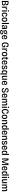

<svg xmlns="http://www.w3.org/2000/svg" viewBox="9118 -9874 926 19201"><g transform="rotate(90 9580.5 -273.0)"><path d="M73 0V-660H287Q332 -660 371.5 -651.5Q411 -643 442 -623Q473 -603 490.5 -569.5Q508 -536 508 -486Q508 -446 494 -417Q480 -388 450.5 -370Q421 -352 374 -345V-332Q456 -324 494.5 -283.5Q533 -243 533 -173Q533 -117 508.5 -78.5Q484 -40 434 -20Q384 0 307 0ZM177 -88H307Q368 -88 397 -112.5Q426 -137 426 -184Q426 -240 387 -269.5Q348 -299 274 -299H177ZM177 -374H258Q332 -374 367 -398.5Q402 -423 402 -474Q402 -524 371 -548Q340 -572 275 -572H177Z M645 0V-296V-524H736L732 -345H751Q758 -407 776 -449.5Q794 -492 824 -514Q854 -536 894 -536Q903 -536 912 -535.5Q921 -535 931 -531L926 -415Q917 -418 906 -420Q895 -422 886 -422Q853 -422 825.5 -398.5Q798 -375 779.5 -334.5Q761 -294 754 -241V0Z M1017 0V-524H1123V0ZM1070 -603Q1035 -603 1017.5 -617Q1000 -631 1000 -659Q1000 -687 1018 -701.5Q1036 -716 1070 -716Q1106 -716 1123.5 -701.5Q1141 -687 1141 -659Q1141 -631 1123 -617Q1105 -603 1070 -603Z M1458 12Q1396 12 1353 -9Q1310 -30 1283.5 -67.5Q1257 -105 1245 -154Q1233 -203 1233 -257Q1233 -314 1246 -364.5Q1259 -415 1285.5 -454Q1312 -493 1353.5 -515Q1395 -537 1453 -537Q1512 -537 1553.5 -513.5Q1595 -490 1618.5 -451Q1642 -412 1646 -363L1544 -341Q1543 -370 1532 -395Q1521 -420 1500.5 -435Q1480 -450 1450 -450Q1422 -450 1402 -437Q1382 -424 1368.5 -399.5Q1355 -375 1348 -340Q1341 -305 1341 -261Q1341 -203 1353 -160.5Q1365 -118 1391 -95Q1417 -72 1457 -72Q1491 -72 1513 -88.5Q1535 -105 1546.5 -132Q1558 -159 1560 -192L1658 -178Q1657 -140 1644.5 -106Q1632 -72 1607.5 -45Q1583 -18 1546 -3Q1509 12 1458 12Z M1942 13Q1873 13 1823.5 -19.5Q1774 -52 1747.5 -114Q1721 -176 1721 -264Q1721 -357 1749 -417Q1777 -477 1826.5 -507Q1876 -537 1942 -537Q2009 -537 2058 -506.5Q2107 -476 2134.5 -415.5Q2162 -355 2162 -264Q2162 -172 2134.5 -110.5Q2107 -49 2057.5 -18Q2008 13 1942 13ZM1944 -72Q1979 -72 2003.5 -93Q2028 -114 2041.5 -156.5Q2055 -199 2055 -259Q2055 -323 2041 -365.5Q2027 -408 2001.5 -429Q1976 -450 1940 -450Q1906 -450 1881 -430.5Q1856 -411 1842.5 -369.5Q1829 -328 1829 -264Q1829 -170 1859.5 -121Q1890 -72 1944 -72Z M2271 0V-702H2377V0Z M2616 12Q2580 12 2549 -3Q2518 -18 2500 -49.5Q2482 -81 2482 -130Q2482 -167 2494.5 -194.5Q2507 -222 2532 -241Q2557 -260 2593.5 -274Q2630 -288 2677 -299Q2708 -307 2729.5 -315Q2751 -323 2762 -337Q2773 -351 2773 -376Q2773 -408 2753.5 -429.5Q2734 -451 2693 -451Q2667 -451 2645 -439.5Q2623 -428 2610 -405Q2597 -382 2595 -346L2496 -365Q2499 -405 2513 -436.5Q2527 -468 2553 -490.5Q2579 -513 2615.5 -525Q2652 -537 2698 -537Q2762 -537 2801.5 -514.5Q2841 -492 2860 -447Q2879 -402 2879 -333V-204Q2879 -175 2880.5 -138.5Q2882 -102 2885 -66Q2888 -30 2892 0H2796Q2792 -31 2789.5 -62.5Q2787 -94 2785 -126H2770Q2758 -84 2737 -53Q2716 -22 2686 -5Q2656 12 2616 12ZM2653 -74Q2671 -74 2688 -81.5Q2705 -89 2720.5 -103Q2736 -117 2749.5 -138Q2763 -159 2774 -187V-293L2802 -294Q2790 -278 2769 -268.5Q2748 -259 2723.5 -252Q2699 -245 2674 -237.5Q2649 -230 2629 -218.5Q2609 -207 2596.5 -189.5Q2584 -172 2584 -144Q2584 -110 2603 -92Q2622 -74 2653 -74Z M3178 170Q3109 170 3063.5 156.5Q3018 143 2995 117.5Q2972 92 2972 56Q2972 12 3005 -18Q3038 -48 3099 -58V-75Q3055 -74 3030.5 -86Q3006 -98 3006 -124Q3006 -151 3030.5 -168.5Q3055 -186 3102 -199V-217Q3049 -221 3020 -258.5Q2991 -296 2991 -352Q2991 -404 3016 -442.5Q3041 -481 3088.5 -503.5Q3136 -526 3202 -526H3419V-441L3277 -465V-446Q3332 -434 3357.5 -404Q3383 -374 3383 -330Q3383 -288 3360 -254.5Q3337 -221 3294.5 -202Q3252 -183 3192 -183Q3181 -183 3166 -184.5Q3151 -186 3130 -189Q3109 -173 3099 -162Q3089 -151 3089 -143Q3089 -134 3099 -129Q3109 -124 3125 -122.5Q3141 -121 3158 -121H3251Q3268 -121 3297 -118Q3326 -115 3355 -103Q3384 -91 3404.5 -64Q3425 -37 3425 10Q3425 66 3395 101.5Q3365 137 3309.5 153.5Q3254 170 3178 170ZM3184 83Q3235 83 3266.5 74Q3298 65 3312 47.5Q3326 30 3326 7Q3326 -16 3316 -29Q3306 -42 3290 -47.5Q3274 -53 3258 -54Q3242 -55 3230 -55H3144Q3103 -42 3085 -23Q3067 -4 3067 22Q3067 45 3081.5 58.5Q3096 72 3122 77.5Q3148 83 3184 83ZM3190 -250Q3236 -250 3259 -276Q3282 -302 3282 -346Q3282 -392 3258.5 -420.5Q3235 -449 3189 -449Q3144 -449 3119.5 -420.5Q3095 -392 3095 -348Q3095 -319 3106 -297Q3117 -275 3138.5 -262.5Q3160 -250 3190 -250Z M3715 13Q3655 13 3612.5 -7.5Q3570 -28 3543 -64.5Q3516 -101 3503 -149.5Q3490 -198 3490 -254Q3490 -312 3502.5 -363Q3515 -414 3541.5 -453Q3568 -492 3609 -514.5Q3650 -537 3706 -537Q3758 -537 3796.5 -517.5Q3835 -498 3860 -460.5Q3885 -423 3896 -370Q3907 -317 3903 -250L3564 -245V-308L3832 -312L3804 -281Q3808 -338 3796 -375.5Q3784 -413 3761 -431.5Q3738 -450 3706 -450Q3671 -450 3646 -427.5Q3621 -405 3608 -362.5Q3595 -320 3595 -258Q3595 -167 3624 -119Q3653 -71 3713 -71Q3737 -71 3755 -78Q3773 -85 3785.5 -98Q3798 -111 3805 -130Q3812 -149 3814 -172L3910 -158Q3906 -126 3894 -95.5Q3882 -65 3859 -40.5Q3836 -16 3800.5 -1.5Q3765 13 3715 13Z M4445 13Q4375 13 4324 -27Q4273 -67 4246 -143Q4219 -219 4219 -328Q4219 -403 4234 -466Q4249 -529 4280.5 -575.5Q4312 -622 4361.5 -647Q4411 -672 4482 -672Q4538 -672 4579 -655Q4620 -638 4646.5 -608Q4673 -578 4685.5 -537.5Q4698 -497 4697 -451L4595 -431Q4597 -483 4581 -516.5Q4565 -550 4538 -566.5Q4511 -583 4477 -583Q4431 -583 4398 -556Q4365 -529 4347 -473Q4329 -417 4329 -329Q4329 -259 4339.5 -210.5Q4350 -162 4369.5 -132.5Q4389 -103 4415 -90Q4441 -77 4471 -77Q4510 -77 4538 -96Q4566 -115 4583 -152.5Q4600 -190 4604 -244H4490V-326H4707V-227V0H4627L4642 -183H4625Q4616 -120 4594 -76Q4572 -32 4535.5 -9.5Q4499 13 4445 13Z M4831 0V-296V-524H4922L4918 -345H4937Q4944 -407 4962 -449.5Q4980 -492 5010 -514Q5040 -536 5080 -536Q5089 -536 5098 -535.5Q5107 -535 5117 -531L5112 -415Q5103 -418 5092 -420Q5081 -422 5072 -422Q5039 -422 5011.5 -398.5Q4984 -375 4965.5 -334.5Q4947 -294 4940 -241V0Z M5390 13Q5321 13 5271.5 -19.5Q5222 -52 5195.5 -114Q5169 -176 5169 -264Q5169 -357 5197 -417Q5225 -477 5274.5 -507Q5324 -537 5390 -537Q5457 -537 5506 -506.5Q5555 -476 5582.5 -415.5Q5610 -355 5610 -264Q5610 -172 5582.5 -110.5Q5555 -49 5505.5 -18Q5456 13 5390 13ZM5392 -72Q5427 -72 5451.5 -93Q5476 -114 5489.5 -156.5Q5503 -199 5503 -259Q5503 -323 5489 -365.5Q5475 -408 5449.5 -429Q5424 -450 5388 -450Q5354 -450 5329 -430.5Q5304 -411 5290.5 -369.5Q5277 -328 5277 -264Q5277 -170 5307.5 -121Q5338 -72 5392 -72Z M5876 10Q5806 10 5771 -29Q5736 -68 5736 -150V-437H5672V-524H5708Q5737 -524 5749.5 -533Q5762 -542 5765 -565L5775 -635H5839V-524H5950V-435H5839V-159Q5839 -124 5853.5 -107.5Q5868 -91 5896 -91Q5909 -91 5923.5 -94.5Q5938 -98 5954 -106V-3Q5931 4 5912 7Q5893 10 5876 10Z M6246 13Q6186 13 6143.5 -7.5Q6101 -28 6074 -64.5Q6047 -101 6034 -149.5Q6021 -198 6021 -254Q6021 -312 6033.5 -363Q6046 -414 6072.5 -453Q6099 -492 6140 -514.5Q6181 -537 6237 -537Q6289 -537 6327.5 -517.5Q6366 -498 6391 -460.5Q6416 -423 6427 -370Q6438 -317 6434 -250L6095 -245V-308L6363 -312L6335 -281Q6339 -338 6327 -375.5Q6315 -413 6292 -431.5Q6269 -450 6237 -450Q6202 -450 6177 -427.5Q6152 -405 6139 -362.5Q6126 -320 6126 -258Q6126 -167 6155 -119Q6184 -71 6244 -71Q6268 -71 6286 -78Q6304 -85 6316.5 -98Q6329 -111 6336 -130Q6343 -149 6345 -172L6441 -158Q6437 -126 6425 -95.5Q6413 -65 6390 -40.5Q6367 -16 6331.5 -1.5Q6296 13 6246 13Z M6724 13Q6669 13 6630.5 -0.5Q6592 -14 6567.5 -37.5Q6543 -61 6532.5 -91.5Q6522 -122 6524 -156L6615 -173Q6614 -143 6626 -120Q6638 -97 6663.5 -83.5Q6689 -70 6728 -70Q6775 -70 6798 -89Q6821 -108 6821 -137Q6821 -161 6806.5 -176.5Q6792 -192 6766 -202.5Q6740 -213 6704 -224Q6672 -235 6641 -247Q6610 -259 6583.5 -277Q6557 -295 6541.5 -322Q6526 -349 6526 -388Q6526 -433 6548 -466Q6570 -499 6612 -518Q6654 -537 6715 -537Q6777 -537 6819.5 -516.5Q6862 -496 6885 -460Q6908 -424 6908 -375L6816 -358Q6817 -387 6805 -408.5Q6793 -430 6770 -442Q6747 -454 6714 -454Q6673 -454 6650.5 -437Q6628 -420 6628 -391Q6628 -368 6642.5 -353Q6657 -338 6683.5 -327.5Q6710 -317 6744 -305Q6780 -294 6812 -281Q6844 -268 6869 -250.5Q6894 -233 6908.5 -207Q6923 -181 6923 -143Q6923 -98 6901 -62.5Q6879 -27 6834.5 -7Q6790 13 6724 13Z M7322 157V52Q7322 27 7325 -3.5Q7328 -34 7333.5 -67.5Q7339 -101 7345 -131H7327Q7316 -91 7297.5 -58Q7279 -25 7250.5 -6Q7222 13 7179 13Q7126 13 7086 -19Q7046 -51 7024 -112Q7002 -173 7002 -259Q7002 -345 7024.5 -407.5Q7047 -470 7087.5 -503.5Q7128 -537 7183 -537Q7226 -537 7255 -516Q7284 -495 7301.5 -461.5Q7319 -428 7326 -389H7344L7341 -523H7429V-256V157ZM7212 -77Q7235 -77 7252.5 -89Q7270 -101 7283.5 -120.5Q7297 -140 7305.5 -163Q7314 -186 7318.5 -209Q7323 -232 7323 -250V-264Q7323 -293 7315.5 -324.5Q7308 -356 7293.5 -383Q7279 -410 7258.5 -427Q7238 -444 7211 -444Q7183 -444 7160.5 -423.5Q7138 -403 7125 -362.5Q7112 -322 7112 -260Q7112 -200 7124.5 -159.5Q7137 -119 7159.5 -98Q7182 -77 7212 -77Z M7703 13Q7630 13 7593.5 -40Q7557 -93 7557 -202V-524H7664V-221Q7664 -149 7682 -114.5Q7700 -80 7739 -80Q7763 -80 7782 -93.5Q7801 -107 7815 -131.5Q7829 -156 7837.5 -189Q7846 -222 7848 -261V-524H7955V-210L7956 0H7866L7870 -153H7852Q7841 -95 7821.5 -58.5Q7802 -22 7772.5 -4.5Q7743 13 7703 13Z M8289 13Q8229 13 8186.5 -7.5Q8144 -28 8117 -64.5Q8090 -101 8077 -149.5Q8064 -198 8064 -254Q8064 -312 8076.5 -363Q8089 -414 8115.5 -453Q8142 -492 8183 -514.5Q8224 -537 8280 -537Q8332 -537 8370.5 -517.5Q8409 -498 8434 -460.5Q8459 -423 8470 -370Q8481 -317 8477 -250L8138 -245V-308L8406 -312L8378 -281Q8382 -338 8370 -375.5Q8358 -413 8335 -431.5Q8312 -450 8280 -450Q8245 -450 8220 -427.5Q8195 -405 8182 -362.5Q8169 -320 8169 -258Q8169 -167 8198 -119Q8227 -71 8287 -71Q8311 -71 8329 -78Q8347 -85 8359.5 -98Q8372 -111 8379 -130Q8386 -149 8388 -172L8484 -158Q8480 -126 8468 -95.5Q8456 -65 8433 -40.5Q8410 -16 8374.5 -1.5Q8339 13 8289 13Z M9018 13Q8953 13 8907 -4Q8861 -21 8833 -51Q8805 -81 8794 -120.5Q8783 -160 8787 -205L8884 -223Q8880 -176 8894 -142.5Q8908 -109 8940.5 -91Q8973 -73 9020 -73Q9058 -73 9086 -83.5Q9114 -94 9129.5 -115Q9145 -136 9145 -168Q9145 -203 9126.5 -224.5Q9108 -246 9075.5 -261.5Q9043 -277 8999 -293Q8961 -306 8923.5 -321.5Q8886 -337 8856 -359Q8826 -381 8808.5 -413Q8791 -445 8791 -491Q8791 -545 8816.5 -586Q8842 -627 8891 -649.5Q8940 -672 9010 -672Q9083 -672 9133.5 -647Q9184 -622 9210 -576Q9236 -530 9234 -468L9134 -450Q9137 -483 9128.5 -508.5Q9120 -534 9103.5 -551Q9087 -568 9063 -577Q9039 -586 9008 -586Q8973 -586 8947.5 -574.5Q8922 -563 8908 -543.5Q8894 -524 8894 -497Q8894 -463 8916 -441Q8938 -419 8972 -405Q9006 -391 9044 -379Q9080 -367 9116 -351Q9152 -335 9182.5 -312Q9213 -289 9231.5 -254.5Q9250 -220 9250 -170Q9250 -118 9225.5 -76.5Q9201 -35 9150 -11Q9099 13 9018 13Z M9560 13Q9500 13 9457.5 -7.5Q9415 -28 9388 -64.5Q9361 -101 9348 -149.5Q9335 -198 9335 -254Q9335 -312 9347.5 -363Q9360 -414 9386.5 -453Q9413 -492 9454 -514.5Q9495 -537 9551 -537Q9603 -537 9641.5 -517.5Q9680 -498 9705 -460.5Q9730 -423 9741 -370Q9752 -317 9748 -250L9409 -245V-308L9677 -312L9649 -281Q9653 -338 9641 -375.5Q9629 -413 9606 -431.5Q9583 -450 9551 -450Q9516 -450 9491 -427.5Q9466 -405 9453 -362.5Q9440 -320 9440 -258Q9440 -167 9469 -119Q9498 -71 9558 -71Q9582 -71 9600 -78Q9618 -85 9630.5 -98Q9643 -111 9650 -130Q9657 -149 9659 -172L9755 -158Q9751 -126 9739 -95.5Q9727 -65 9704 -40.5Q9681 -16 9645.5 -1.5Q9610 13 9560 13Z M9858 0V-342V-524H9947L9943 -373H9960Q9972 -430 9991 -466Q10010 -502 10037.5 -519.5Q10065 -537 10101 -537Q10142 -537 10168.5 -516Q10195 -495 10207.5 -459Q10220 -423 10220 -374H10237Q10249 -430 10269 -466Q10289 -502 10318 -519.5Q10347 -537 10384 -537Q10419 -537 10445 -523Q10471 -509 10489 -481Q10507 -453 10515.5 -411Q10524 -369 10524 -313V0H10417V-296Q10417 -345 10409.5 -377.5Q10402 -410 10386.5 -426Q10371 -442 10347 -442Q10318 -442 10295.5 -419.5Q10273 -397 10259.5 -357Q10246 -317 10243 -266V0H10139V-291Q10139 -343 10131.5 -376Q10124 -409 10108.5 -425.5Q10093 -442 10069 -442Q10039 -442 10016.5 -419Q9994 -396 9980.5 -355.5Q9967 -315 9965 -265V0Z M10652 0V-524H10758V0ZM10705 -603Q10670 -603 10652.5 -617Q10635 -631 10635 -659Q10635 -687 10653 -701.5Q10671 -716 10705 -716Q10741 -716 10758.5 -701.5Q10776 -687 10776 -659Q10776 -631 10758 -617Q10740 -603 10705 -603Z M11139 13Q11073 13 11024 -10Q10975 -33 10943 -76.5Q10911 -120 10895.5 -181.5Q10880 -243 10880 -321Q10880 -403 10896.5 -468Q10913 -533 10945.5 -578.5Q10978 -624 11026 -648Q11074 -672 11137 -672Q11189 -672 11229 -655.5Q11269 -639 11295.5 -609Q11322 -579 11335.5 -538Q11349 -497 11347 -449L11247 -431Q11249 -482 11234 -515.5Q11219 -549 11192.5 -566Q11166 -583 11134 -583Q11103 -583 11076.5 -567.5Q11050 -552 11030.5 -520Q11011 -488 11000 -440Q10989 -392 10989 -326Q10989 -236 11008 -181.5Q11027 -127 11061.5 -102.5Q11096 -78 11140 -78Q11185 -78 11213 -102.5Q11241 -127 11253.5 -169.5Q11266 -212 11264 -265L11363 -251Q11365 -197 11354.5 -149.5Q11344 -102 11317.5 -65.5Q11291 -29 11247 -8Q11203 13 11139 13Z M11663 13Q11594 13 11544.5 -19.5Q11495 -52 11468.5 -114Q11442 -176 11442 -264Q11442 -357 11470 -417Q11498 -477 11547.5 -507Q11597 -537 11663 -537Q11730 -537 11779 -506.5Q11828 -476 11855.5 -415.5Q11883 -355 11883 -264Q11883 -172 11855.5 -110.5Q11828 -49 11778.5 -18Q11729 13 11663 13ZM11665 -72Q11700 -72 11724.5 -93Q11749 -114 11762.5 -156.5Q11776 -199 11776 -259Q11776 -323 11762 -365.5Q11748 -408 11722.5 -429Q11697 -450 11661 -450Q11627 -450 11602 -430.5Q11577 -411 11563.5 -369.5Q11550 -328 11550 -264Q11550 -170 11580.5 -121Q11611 -72 11665 -72Z M11992 0V-336V-524H12082L12078 -373H12095Q12107 -430 12127 -466.5Q12147 -503 12177.5 -520Q12208 -537 12249 -537Q12323 -537 12360 -482Q12397 -427 12397 -317V0H12289V-303Q12289 -375 12270 -409Q12251 -443 12213 -443Q12179 -443 12154 -418Q12129 -393 12114.5 -351.5Q12100 -310 12099 -260V0Z M12682 13Q12629 13 12588.5 -19.5Q12548 -52 12525 -114Q12502 -176 12502 -263Q12502 -350 12524 -410.5Q12546 -471 12586.5 -503Q12627 -535 12680 -535Q12722 -535 12750.5 -515.5Q12779 -496 12797 -463Q12815 -430 12825 -388H12844Q12838 -422 12833 -456Q12828 -490 12825 -520.5Q12822 -551 12822 -572V-702H12930V-263V0H12842L12844 -137H12826Q12817 -95 12799 -61Q12781 -27 12752.5 -7Q12724 13 12682 13ZM12711 -79Q12738 -79 12758.5 -96Q12779 -113 12793.5 -140Q12808 -167 12815.5 -198Q12823 -229 12823 -256V-270Q12823 -289 12818.5 -311.5Q12814 -334 12805.5 -358Q12797 -382 12784 -401.5Q12771 -421 12753 -433Q12735 -445 12712 -445Q12683 -445 12660.5 -424Q12638 -403 12625 -362.5Q12612 -322 12612 -261Q12612 -200 12625 -159.5Q12638 -119 12660.5 -99Q12683 -79 12711 -79Z M13263 13Q13203 13 13160.5 -7.5Q13118 -28 13091 -64.5Q13064 -101 13051 -149.5Q13038 -198 13038 -254Q13038 -312 13050.5 -363Q13063 -414 13089.5 -453Q13116 -492 13157 -514.5Q13198 -537 13254 -537Q13306 -537 13344.5 -517.5Q13383 -498 13408 -460.5Q13433 -423 13444 -370Q13455 -317 13451 -250L13112 -245V-308L13380 -312L13352 -281Q13356 -338 13344 -375.5Q13332 -413 13309 -431.5Q13286 -450 13254 -450Q13219 -450 13194 -427.5Q13169 -405 13156 -362.5Q13143 -320 13143 -258Q13143 -167 13172 -119Q13201 -71 13261 -71Q13285 -71 13303 -78Q13321 -85 13333.5 -98Q13346 -111 13353 -130Q13360 -149 13362 -172L13458 -158Q13454 -126 13442 -95.5Q13430 -65 13407 -40.5Q13384 -16 13348.5 -1.5Q13313 13 13263 13Z M13561 0V-336V-524H13651L13647 -373H13664Q13676 -430 13696 -466.5Q13716 -503 13746.5 -520Q13777 -537 13818 -537Q13892 -537 13929 -482Q13966 -427 13966 -317V0H13858V-303Q13858 -375 13839 -409Q13820 -443 13782 -443Q13748 -443 13723 -418Q13698 -393 13683.5 -351.5Q13669 -310 13668 -260V0Z M14266 13Q14211 13 14172.5 -0.5Q14134 -14 14109.5 -37.5Q14085 -61 14074.5 -91.5Q14064 -122 14066 -156L14157 -173Q14156 -143 14168 -120Q14180 -97 14205.5 -83.5Q14231 -70 14270 -70Q14317 -70 14340 -89Q14363 -108 14363 -137Q14363 -161 14348.5 -176.5Q14334 -192 14308 -202.5Q14282 -213 14246 -224Q14214 -235 14183 -247Q14152 -259 14125.5 -277Q14099 -295 14083.5 -322Q14068 -349 14068 -388Q14068 -433 14090 -466Q14112 -499 14154 -518Q14196 -537 14257 -537Q14319 -537 14361.5 -516.5Q14404 -496 14427 -460Q14450 -424 14450 -375L14358 -358Q14359 -387 14347 -408.5Q14335 -430 14312 -442Q14289 -454 14256 -454Q14215 -454 14192.5 -437Q14170 -420 14170 -391Q14170 -368 14184.5 -353Q14199 -338 14225.5 -327.5Q14252 -317 14286 -305Q14322 -294 14354 -281Q14386 -268 14411 -250.5Q14436 -233 14450.5 -207Q14465 -181 14465 -143Q14465 -98 14443 -62.5Q14421 -27 14376.5 -7Q14332 13 14266 13Z M14767 13Q14707 13 14664.5 -7.5Q14622 -28 14595 -64.5Q14568 -101 14555 -149.5Q14542 -198 14542 -254Q14542 -312 14554.5 -363Q14567 -414 14593.5 -453Q14620 -492 14661 -514.5Q14702 -537 14758 -537Q14810 -537 14848.5 -517.5Q14887 -498 14912 -460.5Q14937 -423 14948 -370Q14959 -317 14955 -250L14616 -245V-308L14884 -312L14856 -281Q14860 -338 14848 -375.5Q14836 -413 14813 -431.5Q14790 -450 14758 -450Q14723 -450 14698 -427.5Q14673 -405 14660 -362.5Q14647 -320 14647 -258Q14647 -167 14676 -119Q14705 -71 14765 -71Q14789 -71 14807 -78Q14825 -85 14837.5 -98Q14850 -111 14857 -130Q14864 -149 14866 -172L14962 -158Q14958 -126 14946 -95.5Q14934 -65 14911 -40.5Q14888 -16 14852.5 -1.5Q14817 13 14767 13Z M15224 13Q15171 13 15130.5 -19.5Q15090 -52 15067 -114Q15044 -176 15044 -263Q15044 -350 15066 -410.5Q15088 -471 15128.5 -503Q15169 -535 15222 -535Q15264 -535 15292.5 -515.5Q15321 -496 15339 -463Q15357 -430 15367 -388H15386Q15380 -422 15375 -456Q15370 -490 15367 -520.5Q15364 -551 15364 -572V-702H15472V-263V0H15384L15386 -137H15368Q15359 -95 15341 -61Q15323 -27 15294.5 -7Q15266 13 15224 13ZM15253 -79Q15280 -79 15300.5 -96Q15321 -113 15335.5 -140Q15350 -167 15357.5 -198Q15365 -229 15365 -256V-270Q15365 -289 15360.5 -311.5Q15356 -334 15347.5 -358Q15339 -382 15326 -401.5Q15313 -421 15295 -433Q15277 -445 15254 -445Q15225 -445 15202.5 -424Q15180 -403 15167 -362.5Q15154 -322 15154 -261Q15154 -200 15167 -159.5Q15180 -119 15202.5 -99Q15225 -79 15253 -79Z M15830 0V-660H15992L16158 -113H16165L16330 -660H16488V0H16388L16395 -554H16386L16212 0H16105L15934 -555H15925L15932 0Z M16829 13Q16769 13 16726.5 -7.5Q16684 -28 16657 -64.5Q16630 -101 16617 -149.5Q16604 -198 16604 -254Q16604 -312 16616.5 -363Q16629 -414 16655.5 -453Q16682 -492 16723 -514.5Q16764 -537 16820 -537Q16872 -537 16910.5 -517.5Q16949 -498 16974 -460.5Q16999 -423 17010 -370Q17021 -317 17017 -250L16678 -245V-308L16946 -312L16918 -281Q16922 -338 16910 -375.5Q16898 -413 16875 -431.5Q16852 -450 16820 -450Q16785 -450 16760 -427.5Q16735 -405 16722 -362.5Q16709 -320 16709 -258Q16709 -167 16738 -119Q16767 -71 16827 -71Q16851 -71 16869 -78Q16887 -85 16899.5 -98Q16912 -111 16919 -130Q16926 -149 16928 -172L17024 -158Q17020 -126 17008 -95.5Q16996 -65 16973 -40.5Q16950 -16 16914.5 -1.5Q16879 13 16829 13Z M17286 13Q17233 13 17192.5 -19.5Q17152 -52 17129 -114Q17106 -176 17106 -263Q17106 -350 17128 -410.5Q17150 -471 17190.5 -503Q17231 -535 17284 -535Q17326 -535 17354.5 -515.5Q17383 -496 17401 -463Q17419 -430 17429 -388H17448Q17442 -422 17437 -456Q17432 -490 17429 -520.5Q17426 -551 17426 -572V-702H17534V-263V0H17446L17448 -137H17430Q17421 -95 17403 -61Q17385 -27 17356.5 -7Q17328 13 17286 13ZM17315 -79Q17342 -79 17362.5 -96Q17383 -113 17397.5 -140Q17412 -167 17419.5 -198Q17427 -229 17427 -256V-270Q17427 -289 17422.5 -311.5Q17418 -334 17409.5 -358Q17401 -382 17388 -401.5Q17375 -421 17357 -433Q17339 -445 17316 -445Q17287 -445 17264.5 -424Q17242 -403 17229 -362.5Q17216 -322 17216 -261Q17216 -200 17229 -159.5Q17242 -119 17264.5 -99Q17287 -79 17315 -79Z M17667 0V-524H17773V0ZM17720 -603Q17685 -603 17667.5 -617Q17650 -631 17650 -659Q17650 -687 17668 -701.5Q17686 -716 17720 -716Q17756 -716 17773.5 -701.5Q17791 -687 17791 -659Q17791 -631 17773 -617Q17755 -603 17720 -603Z M18048 13Q17975 13 17938.5 -40Q17902 -93 17902 -202V-524H18009V-221Q18009 -149 18027 -114.5Q18045 -80 18084 -80Q18108 -80 18127 -93.5Q18146 -107 18160 -131.5Q18174 -156 18182.5 -189Q18191 -222 18193 -261V-524H18300V-210L18301 0H18211L18215 -153H18197Q18186 -95 18166.5 -58.5Q18147 -22 18117.5 -4.5Q18088 13 18048 13Z M18434 0V-342V-524H18523L18519 -373H18536Q18548 -430 18567 -466Q18586 -502 18613.5 -519.5Q18641 -537 18677 -537Q18718 -537 18744.5 -516Q18771 -495 18783.5 -459Q18796 -423 18796 -374H18813Q18825 -430 18845 -466Q18865 -502 18894 -519.5Q18923 -537 18960 -537Q18995 -537 19021 -523Q19047 -509 19065 -481Q19083 -453 19091.5 -411Q19100 -369 19100 -313V0H18993V-296Q18993 -345 18985.5 -377.5Q18978 -410 18962.5 -426Q18947 -442 18923 -442Q18894 -442 18871.5 -419.5Q18849 -397 18835.5 -357Q18822 -317 18819 -266V0H18715V-291Q18715 -343 18707.5 -376Q18700 -409 18684.5 -425.5Q18669 -442 18645 -442Q18615 -442 18592.5 -419Q18570 -396 18556.5 -355.5Q18543 -315 18541 -265V0Z"/></g></svg>

Font: Bricolage Grotesque SemiCondensed Medium
Style: Regular
Weight: 500
Width: 4
Designer: Mathieu Triay
Foundry: Atelier Triay
Version: Version 1.001;gftools[0.9.33.dev8+g029e19f]